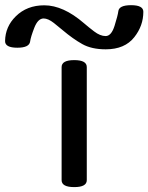

<svg xmlns="http://www.w3.org/2000/svg" viewBox="-206 -725 584 756"><path d="M86.4 11.7Q36.6 11.7 36.6 -15.6V-460.9Q36.6 -488.3 86.4 -488.3Q135.7 -488.3 135.7 -460.9V-15.6Q135.7 11.7 86.4 11.7ZM210.4 -530.8Q154.8 -530.8 118.2 -551.3Q81.5 -571.8 41 -606Q28.8 -616.7 6.1 -634.5Q-16.6 -652.3 -34.2 -652.3Q-56.6 -652.3 -70.8 -616Q-85 -579.6 -87.4 -561.5Q-90.8 -537.1 -137.7 -537.1Q-186.5 -537.1 -186 -563.5Q-185.1 -620.1 -144 -660.6Q-100.1 -704.1 -31.7 -704.1Q43 -704.1 125 -633.3Q140.6 -619.6 164.6 -601.3Q188.5 -583 210 -583Q232.4 -583 245.1 -623.5Q257.8 -664.1 259.8 -680.2Q262.2 -704.6 310.1 -704.6Q358.4 -704.6 358.4 -678.7Q358.4 -623.5 322.8 -578.6Q285.2 -530.8 210.4 -530.8Z"/></svg>

Font: Gayathri
Style: Bold
Weight: 700
Designer: Binoy Dominic <binoy.domenic@gmail.com>
Foundry: SMC
Version: Version 1.000